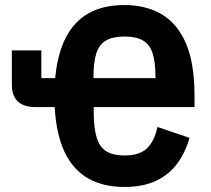

<svg xmlns="http://www.w3.org/2000/svg" viewBox="-20 -730 836 762"><path d="M752 -349V-305H308L352 -345V-286Q352 -221 364 -183Q376 -145 403 -129Q430 -113 474 -113Q533 -113 562.5 -140.5Q592 -168 605 -226L732 -183Q716 -125 683.5 -81Q651 -37 599.5 -12.5Q548 12 474 12Q389 12 329 -22.5Q269 -57 236 -127.5Q203 -198 197 -305H121Q75 -305 51 -327Q27 -349 27 -395V-530H144V-420H199Q208 -516 241 -580.5Q274 -645 332 -677.5Q390 -710 474 -710Q558 -710 620.5 -674Q683 -638 717.5 -559Q752 -480 752 -349ZM474 -585Q428 -585 401 -569.5Q374 -554 362.5 -519Q351 -484 351 -424V-385L308 -420H641L597 -382V-424Q597 -484 585.5 -519Q574 -554 547 -569.5Q520 -585 474 -585Z"/></svg>

Font: IBM Plex Sans Condensed
Style: Bold
Weight: 700
Width: 3
Designer: Mike Abbink, Paul van der Laan, Pieter van Rosmalen
Foundry: Bold Monday
Version: Version 3.201